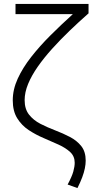

<svg xmlns="http://www.w3.org/2000/svg" viewBox="-20 -740 483 978"><path d="M374.5 218 324.5 200Q346.5 159 353.5 133.5Q360.5 108 360.5 89Q360.5 56 337.8 34.8Q315 13.5 279 -3Q243 -19.5 202.8 -36.5Q162.5 -53.5 126.5 -77.2Q90.5 -101 67.8 -137.5Q45 -174 45 -229Q45 -284 70.2 -339.2Q95.5 -394.5 139 -450Q182.5 -505.5 237.2 -560Q292 -614.5 351 -668H59V-720H431V-672Q381.5 -628.5 334.2 -583Q287 -537.5 245.5 -491.5Q204 -445.5 172.5 -400.5Q141 -355.5 123.2 -312.5Q105.5 -269.5 105.5 -230Q105.5 -184.5 128 -156Q150.5 -127.5 186 -109.2Q221.5 -91 261 -76Q300.5 -61 336 -42.5Q371.5 -24 394 4.2Q416.5 32.5 416.5 78Q416.5 96.5 412.2 117.5Q408 138.5 398.8 163.2Q389.5 188 374.5 218Z"/></svg>

Font: Geologica Cursive Thin
Style: Regular
Weight: 250
Designer: Sindre Bremnes, Frode Helland
Foundry: Monokrom Skriftforlag AS
Version: Version 1.010;gftools[0.9.28]